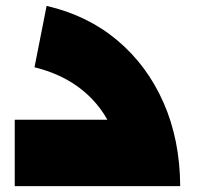

<svg xmlns="http://www.w3.org/2000/svg" viewBox="-20 -631 671 651"><path d="M398 0Q397 -106 362.5 -187.5Q328 -269 261 -324Q194 -379 97 -403L138 -611Q277 -579 378 -494Q479 -409 534.5 -283Q590 -157 591 0ZM30 0V-225H516V0Z"/></svg>

Font: Alexandria Black
Style: Regular
Weight: 900
Designer: Mohamed Gaber
Foundry: Kief Type Foundry
Version: Version 5.100